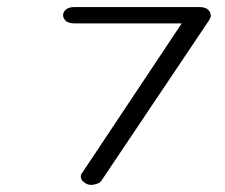

<svg xmlns="http://www.w3.org/2000/svg" viewBox="-20 -516 635 542"><path d="M239 6C242.3 6 248 4.7 256 2C261.3 0 265 -3 267 -7L571 -460C573.7 -464.7 575 -468.7 575 -472C575 -478.7 572 -484.7 566 -490C560 -494 552.7 -496 544 -496H189C180.3 -496 173 -494 167 -490C161 -484.7 158 -479 158 -473C158 -467 161 -461.3 167 -456C173 -452 180.3 -450 189 -450H493L212 -28C209.3 -24.7 208 -21.3 208 -18C208 -11.3 211 -6 217 -2C222.3 3.3 229.7 6 239 6Z"/></svg>

Font: naYanakamik
Style: Regular
Weight: 500
Designer: Nagarjuna G.,Vikas B.,Ruchir J.,Tushar G.,Vinay J.
Foundry: gnowledge lab
Version: 1.1